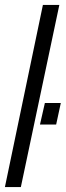

<svg xmlns="http://www.w3.org/2000/svg" viewBox="-24 -763 268 783"><path d="M-4 0 151 -743H218L61 0ZM139 -255 159 -343H224L205 -255Z"/></svg>

Font: Saira UltraCondensed Medium
Style: Italic
Weight: 500
Width: 1
Italic angle: -12°
Designer: Hector Gatti with collaboration of the Omnibus-Type team
Foundry: Omnibus-Type
Version: Version 1.101